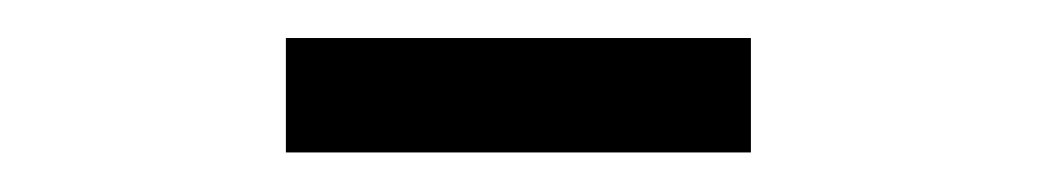

<svg xmlns="http://www.w3.org/2000/svg" viewBox="-20 -638 540 100"><path d="M128.9 -618.2H371.1V-558.6H128.9Z"/></svg>

Font: BabelStone Pseudographica Colour
Style: Regular
Weight: 400
Designer: Andrew West
Foundry: BabelStone
Version: Version 16.0.0